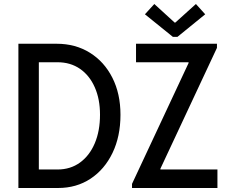

<svg xmlns="http://www.w3.org/2000/svg" viewBox="-20 -938 1148 958"><path d="M71.8 0V-719.7H262.7Q356.4 -719.7 428.2 -675Q500 -630.4 540.5 -550.5Q581.1 -470.7 581.1 -365.2Q581.1 -257.3 541.3 -174.8Q501.5 -92.3 431.4 -46.1Q361.3 0 270 0ZM173.8 -92.3H267.1Q331.5 -92.3 379.2 -127Q426.8 -161.6 452.9 -223.1Q479 -284.7 479 -365.7Q479 -443.4 452.9 -502.4Q426.8 -561.5 379.2 -594.5Q331.5 -627.4 267.1 -627.4H173.8ZM638.7 0V-20.5L920.9 -623.5V-627.4H658.7V-719.7H1062.5V-699.2L780.3 -96.2V-92.3H1064.9V0ZM750 -918 851.6 -825.2H854.5L957.5 -918L1003.9 -866.7L865.2 -753.9H842.8L703.1 -866.7Z"/></svg>

Font: Reddit Sans Condensed Medium
Style: Regular
Weight: 500
Designer: Stephen Hutchings
Foundry: Reddit
Version: Version 1.014